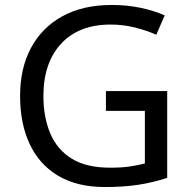

<svg xmlns="http://www.w3.org/2000/svg" viewBox="-20 -744 768 774"><path d="M407 -377H654V-27Q596 -8 537 1Q478 10 403 10Q292 10 216 -34.5Q140 -79 100.5 -161.5Q61 -244 61 -357Q61 -469 105 -551Q149 -633 231.5 -678.5Q314 -724 431 -724Q491 -724 544.5 -713Q598 -702 644 -682L610 -604Q572 -621 524.5 -633Q477 -645 426 -645Q298 -645 226.5 -568Q155 -491 155 -357Q155 -272 182.5 -206.5Q210 -141 269 -104.5Q328 -68 424 -68Q471 -68 504 -73Q537 -78 564 -85V-297H407Z"/></svg>

Font: Noto Sans Myanmar UI
Style: Regular
Weight: 400
Designer: Monotype Design Team
Foundry: Monotype Imaging Inc.
Version: Version 2.103; ttfautohint (v1.8.4.7-5d5b)